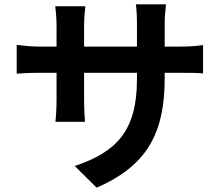

<svg xmlns="http://www.w3.org/2000/svg" viewBox="-20 -814 996 886"><path d="M57 -474C79 -476 115 -478 163 -478H241V-355C241 -312 238 -272 236 -252H372C371 -272 368 -312 368 -355V-478H612V-448C612 -207 515 -112 325 -48L426 52C666 -52 740 -209 740 -453V-478H809C860 -478 895 -478 917 -475V-606C890 -602 860 -599 808 -599H740V-702C740 -741 744 -773 746 -794H607C610 -774 612 -741 612 -702V-599H368V-696C368 -734 372 -766 374 -785H235C237 -766 241 -733 241 -696V-599H163C115 -599 75 -605 57 -607Z"/></svg>

Font: GenEiGothic-pro-Regular
Style: Bold
Weight: 700
Designer: Ryoko NISHIZUKA (kana & ideographs); Paul D. Hunt (Latin, Greek & Cyrillic); Wenlong ZHANG (bopomofo); Sandoll Communica
Foundry: Adobe Systems Incorporated; o_tamon
Version: Version 1.000.140830